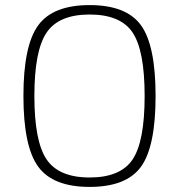

<svg xmlns="http://www.w3.org/2000/svg" viewBox="-20 -722 704 754"><path d="M130 -622.5Q188 -702 332 -702Q476 -702 533.5 -623Q591 -544 591 -345Q591 -146 533.5 -67Q476 12 332 12Q188 12 130 -67.5Q72 -147 72 -345Q72 -543 130 -622.5ZM500.5 -594.5Q453 -665 332 -665Q211 -665 163 -594Q115 -523 115 -345Q115 -167 163 -96Q211 -25 332 -25Q453 -25 500.5 -95.5Q548 -166 548 -345Q548 -524 500.5 -594.5Z"/></svg>

Font: Exo 2.0 Extra Light
Style: Regular
Weight: 250
Designer: Natanael Gama
Version: Version 1.001;PS 001.001;hotconv 1.0.70;makeotf.lib2.5.58329